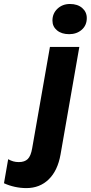

<svg xmlns="http://www.w3.org/2000/svg" viewBox="-124 -758 460 973"><path d="M-103.8 170.6 -82.6 48.8Q-69.2 56.2 -56.6 59.8Q-44 63.4 -28.8 63.4Q1 63.4 16.7 47.9Q32.4 32.4 39 -6.4L129 -520H278L182.8 24.8Q168.4 106.6 123 150.9Q77.6 195.2 9.4 195.2Q-19.4 195.2 -48.5 188.9Q-77.6 182.6 -103.8 170.6ZM141.8 -653.6Q141.8 -690 167.3 -713.9Q192.8 -737.8 230.4 -737.8Q269.2 -737.8 292.5 -717.6Q315.8 -697.4 315.8 -666.5Q315.8 -629.6 290.2 -607.2Q264.6 -584.8 226.4 -584.8Q188.2 -584.8 165 -604.1Q141.8 -623.3 141.8 -653.6Z"/></svg>

Font: Fixel Italic Variable 20240409 Display Thin
Style: Italic
Weight: 100
Italic angle: -10°
Designer: AlfaBravo + MacPaw
Foundry: Kyrylo Tkachov, Marchela Mozhyna, Serhii Makarenko, Maria Weinstein, Zakhar Kryvoshyya
Version: Version 1.211;Glyphs 3.2 (3225)